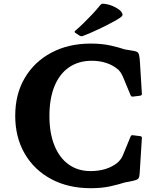

<svg xmlns="http://www.w3.org/2000/svg" viewBox="-20 -995 858 1028"><path d="M466.3 12.7Q345.7 12.7 254.5 -36Q163.3 -84.7 112.4 -172.2Q61.5 -259.8 61.5 -375.1Q61.5 -490.4 112.4 -577.2Q163.3 -664 254.7 -712.8Q346.1 -761.7 466.3 -761.7Q525.7 -761.7 572.6 -751.1Q619.6 -740.5 647.4 -730.6L693.2 -723Q707.9 -720.8 714.7 -716.7Q721.6 -712.5 724.6 -700.4Q727.7 -688.3 729.3 -661.9L739.6 -493.6Q741.1 -485 730.6 -482.6L692 -477.8Q682.4 -476.2 678.9 -485.8L639.8 -580.2Q632.8 -596.5 627.7 -604.4Q622.7 -612.2 613.1 -622.2Q584.9 -646.2 549.2 -657.9Q513.5 -669.6 471.5 -669.6Q400.7 -669.6 349.7 -634.6Q298.8 -599.6 271.7 -533.5Q244.6 -467.4 244.6 -374.5Q244.6 -283.2 271.1 -216.9Q297.6 -150.6 347.1 -114.8Q396.6 -79 464.4 -79Q508.7 -79 545.5 -90.4Q582.4 -101.9 610.7 -125.3Q623.7 -138.6 628.7 -146.1Q633.8 -153.7 639 -166.5L678.9 -263.2Q682.4 -273.2 692.4 -270.8L731 -266Q741.1 -264.4 739.6 -255L727.7 -65.5Q726.7 -51.2 723.3 -43.4Q720 -35.6 708.4 -31.4Q696.8 -27.2 671.4 -22.4L647.4 -18Q619.6 -8.6 572.6 2.1Q525.7 12.7 466.3 12.7ZM384 -818.7Q375.4 -823.7 382.4 -829.8Q404.6 -848.8 427.7 -871.3Q450.8 -893.9 473.9 -918.4Q497 -943 517.2 -968.1Q523.2 -975.7 533.2 -975.2Q562.9 -972.2 586.1 -961.6Q609.3 -951 624.6 -937.8Q634.1 -926.7 635.9 -919.3Q637.7 -912 628.9 -904.7Q620.2 -897.4 597.4 -884.3Q555.3 -860.9 508.5 -838.8Q461.6 -816.6 423.1 -802.2Q415.1 -799.2 405.9 -804.2Z"/></svg>

Font: Hahmlet
Style: Regular
Weight: 400
Designer: Minjoo Ham & Mark Frömberg
Foundry: hypertype
Version: Version 1.002